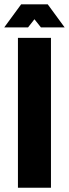

<svg xmlns="http://www.w3.org/2000/svg" viewBox="-74 -877 322 897"><path d="M9.8 -700.2H164.1V0H9.8ZM-54.2 -749 24.9 -856.9H148.9L228 -749H117.2L86.9 -787.1L57.1 -749Z"/></svg>

Font: Quaderni
Style: Regular
Weight: 400
Designer: Romain Laurent, Daphné Lejeune, Alexandre D’Hubert
Foundry: ESAD Valence
Version: Version 1.000;FEAKit 1.0